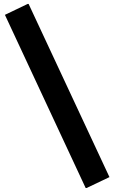

<svg xmlns="http://www.w3.org/2000/svg" viewBox="-20 -855 580 973"><path d="M418.9 97.7H414.1L4.9 -779.8L120.1 -835H125L534.7 42.5Z"/></svg>

Font: Nova Round
Style: Bold
Weight: 700
Designer: Wojciech Kalinowski "wmk69" (wmk69@o2.pl)
Foundry: Wojciech Kalinowski "wmk69" (wmk69@o2.pl)
Version: Version 3.1.0; 2021-05-23